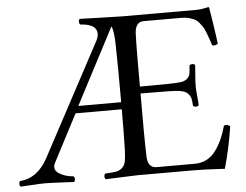

<svg xmlns="http://www.w3.org/2000/svg" viewBox="-56 -712 995 776"><g transform="rotate(-5 442.0 -323.5)"><path d="M431.6 -271H244.1L144 -79.1Q130.4 -52.7 154.8 -36.6Q179.2 -20.5 213.9 -18.1Q218.3 -13.7 218.3 -6.6Q218.3 0.5 213.9 4.9Q200.7 4.4 159.7 2.2Q118.7 0 95.2 0Q73.7 0 43.2 2.2Q12.7 4.4 -2.9 4.9Q-7.3 0.5 -7.3 -6.6Q-7.3 -13.7 -2.9 -18.1Q68.4 -22.9 110.8 -102.1L354 -557.1Q358.9 -566.9 360.6 -575.9Q362.3 -585 359.9 -594Q357.4 -603 350.1 -609.9Q342.8 -616.7 328.4 -621.3Q314 -626 293.9 -627Q289.6 -631.3 289.6 -638.4Q289.6 -645.5 293.9 -649.9Q315.4 -649.4 383.1 -647.2Q450.7 -645 467.8 -645H766.6Q777.3 -645 784.9 -646Q792.5 -647 801.8 -648.9L815.4 -651.9Q819.3 -651.9 819.3 -648.9Q820.8 -642.6 829.3 -586.2Q837.9 -529.8 841.3 -501Q832 -496.1 830.8 -495.8Q829.6 -495.6 818.4 -496.1L808.6 -525.4Q806.2 -533.2 799.6 -549.8Q793 -566.4 788.3 -573.5Q783.7 -580.6 774.9 -591.3Q766.1 -602.1 756.8 -606.4Q747.6 -610.8 734.4 -614.5Q721.2 -618.2 705.6 -618.2H550.3Q533.2 -618.2 524.4 -606Q515.6 -593.8 514.6 -574.2Q513.2 -537.6 512.7 -483.2Q512.2 -428.7 512.7 -392.6V-356L628.4 -356.9Q661.6 -357.4 678.5 -359.6Q695.3 -361.8 704.8 -370.6Q714.4 -379.4 716.3 -389.6Q718.3 -399.9 719.7 -423.8Q724.1 -428.2 731.2 -428.2Q738.3 -428.2 742.7 -423.8Q742.2 -411.6 739.7 -384Q737.3 -356.4 737.3 -337.9Q737.3 -322.3 739.7 -299.6Q742.2 -276.9 742.7 -259.8Q738.3 -255.4 731.2 -255.4Q724.1 -255.4 719.7 -259.8Q718.3 -280.3 716.1 -289.8Q713.9 -299.3 705.1 -309.3Q696.3 -319.3 678 -323Q659.7 -326.7 628.4 -327.1L512.7 -328.1Q511.7 -152.3 514.6 -68.8Q515.6 -48.3 524.9 -37.1Q534.2 -25.9 550.3 -25.9H706.5Q733.9 -25.9 755.9 -37.8Q777.8 -49.8 793.2 -71.5Q808.6 -93.3 818.8 -116.7Q829.1 -140.1 837.4 -169.9Q849.1 -171.4 851.1 -170.9Q853 -170.4 862.3 -165Q848.6 -75.2 825.7 4.9Q745.1 0 697.3 0H472.7Q457.5 0 411.9 2.2Q366.2 4.4 342.3 4.9Q337.9 0.5 337.9 -6.6Q337.9 -13.7 342.3 -18.1Q372.1 -19.5 385.7 -21.7Q399.4 -23.9 410.6 -33.4Q421.9 -43 425.3 -59.8Q428.7 -76.7 429.7 -108.9Q431.6 -173.3 431.6 -271ZM429.7 -536.1Q429.2 -564 425.8 -585Q421.9 -606.4 418.9 -607.9L257.8 -299.8H431.6V-320.8Q431.6 -442.9 429.7 -536.1Z"/></g></svg>

Font: Linux Libertine Display G
Style: Regular
Weight: 400
Designer: Philipp H. Poll
Foundry: Philipp H. Poll
Version: Version 5.0.9